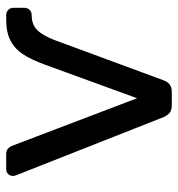

<svg xmlns="http://www.w3.org/2000/svg" viewBox="2 -562 560 603"><g transform="rotate(-90 281.5 -260.0)"><path d="M253 0Q237 0 229 -7Q221 -14 216 -25L33 -489Q31 -494 31 -499Q31 -508 37 -514Q43 -520 52 -520H100Q111 -520 117 -514Q123 -508 125 -503L275 -109L381 -400Q396 -441 413 -467Q430 -493 456 -506.5Q482 -520 521 -520H536Q546 -520 552.5 -513.5Q559 -507 559 -497V-463Q559 -453 552.5 -446.5Q546 -440 536 -440Q507 -440 490 -423.5Q473 -407 458 -369L331 -25Q327 -14 318.5 -7Q310 0 294 0Z"/></g></svg>

Font: Rubik Light
Style: Regular
Weight: 400
Version: Version 2.101